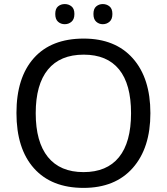

<svg xmlns="http://www.w3.org/2000/svg" viewBox="-20 -915 821 945"><path d="M720.2 -357.9Q720.2 -186.5 633.5 -88.4Q546.9 9.8 391.1 9.8Q233.4 9.8 147.2 -86.7Q61 -183.1 61 -358.9Q61 -533.2 146.7 -629.2Q232.4 -725.1 392.1 -725.1Q547.4 -725.1 633.8 -627.7Q720.2 -530.3 720.2 -357.9ZM155.8 -357.9Q155.8 -216.3 215.8 -142.1Q275.9 -67.9 391.1 -67.9Q505.9 -67.9 565.4 -141.1Q625 -214.4 625 -357.9Q625 -501 565.9 -573.5Q506.8 -646 392.1 -646Q275.9 -646 215.8 -572.5Q155.8 -499 155.8 -357.9ZM252 -846.2Q252 -872.1 265.6 -883.5Q279.3 -895 298.8 -895Q317.9 -895 332 -883.5Q346.2 -872.1 346.2 -846.2Q346.2 -820.3 332 -808.1Q317.9 -795.9 298.8 -795.9Q279.3 -795.9 265.6 -808.1Q252 -820.3 252 -846.2ZM439.9 -846.2Q439.9 -872.1 453.6 -883.5Q467.3 -895 485.8 -895Q504.9 -895 519 -883.5Q533.2 -872.1 533.2 -846.2Q533.2 -820.3 519 -808.1Q504.9 -795.9 485.8 -795.9Q467.3 -795.9 453.6 -808.1Q439.9 -820.3 439.9 -846.2Z"/></svg>

Font: NotoPenekeko
Style: Regular
Weight: 400
Designer: Monotype Design team
Foundry: Monotype Imaging Inc.
Version: Version 1.04